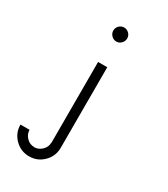

<svg xmlns="http://www.w3.org/2000/svg" viewBox="-268 -926 1203 1376"><g transform="rotate(30 333.5 -237.5)"><path d="M116.7 166.7Q117.5 203.3 143.8 230.4Q170 257.5 208.3 257.5V258.3Q244.2 257.5 271.2 230.8Q298.3 204.2 298.3 166.7H299.2V-500H375V166.7Q375 235.8 326.2 284.6Q277.5 333.3 208.3 333.3Q139.2 333.3 90.4 284.6Q41.7 235.8 41.7 166.7ZM297.9 -790.4Q315 -807.5 338.3 -807.5Q361.7 -807.5 378.8 -790.4Q395.8 -773.3 395.8 -750Q395.8 -726.7 378.8 -709.2Q361.7 -691.7 338.3 -691.7Q315 -691.7 297.9 -709.2Q280.8 -726.7 280.8 -750Q280.8 -773.3 297.9 -790.4Z"/></g></svg>

Font: 0xA000-Mono
Style: Mono
Weight: 400
Version: Version 0.1